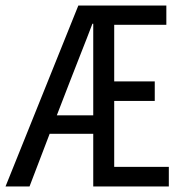

<svg xmlns="http://www.w3.org/2000/svg" viewBox="-21 -676 641 696"><path d="M231 -377C258 -448 287 -518 314 -590H317V-258H185ZM-1 0H86L159 -191H317V0H591V-71H393V-310H540V-381H393V-586H582V-656H263Z"/></svg>

Font: Hasklig
Style: Regular
Weight: 400
Monospace: yes
Designer: Paul D. Hunt, Teo Tuominen
Foundry: Adobe Systems Incorporated
Version: Version 2.030;PS 1.0;hotconv 16.6.51;makeotf.lib2.5.65220